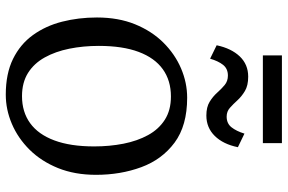

<svg xmlns="http://www.w3.org/2000/svg" viewBox="-174 -740 924 615"><g transform="rotate(90 287.5 -432.0)"><path d="M35.5 -281Q35.5 -349.5 57.2 -403Q79 -456.5 116 -493.8Q153 -531 198.8 -550.5Q244.5 -570 292.5 -570Q382 -570 436.2 -529.8Q490.5 -489.5 515 -423Q539.5 -356.5 539.5 -278Q539.5 -210 517.8 -156.2Q496 -102.5 459 -65.2Q422 -28 376.2 -8.5Q330.5 11 282.5 11Q215.5 11 168.2 -12.2Q121 -35.5 91.8 -76Q62.5 -116.5 49 -169.2Q35.5 -222 35.5 -281ZM287.5 -41Q338 -41 374 -67Q410 -93 429.2 -144.5Q448.5 -196 448.5 -272Q448.5 -321.5 439.8 -366Q431 -410.5 412.2 -444.8Q393.5 -479 363 -498.5Q332.5 -518 288.5 -518Q237.5 -518 201.2 -492Q165 -466 145.8 -414.8Q126.5 -363.5 126.5 -287Q126.5 -237 135.5 -192.5Q144.5 -148 163.5 -113.8Q182.5 -79.5 213.2 -60.2Q244 -41 287.5 -41ZM124.5 -664.5Q134.5 -711.5 160.2 -738.5Q186 -765.5 225 -765.5Q253.5 -765.5 271 -755Q288.5 -744.5 300.8 -731Q313 -717.5 324.8 -707Q336.5 -696.5 353 -696.5Q375 -696.5 387.2 -712Q399.5 -727.5 407.5 -753.5L451 -732.5Q441.5 -685.5 415 -658.5Q388.5 -631.5 349.5 -631.5Q322.5 -631.5 305.5 -642Q288.5 -652.5 276.5 -666Q264.5 -679.5 252 -690Q239.5 -700.5 221.5 -700.5Q199.5 -700.5 187.2 -685Q175 -669.5 167.5 -643.5ZM438 -873.5V-812.5H157V-873.5Z"/></g></svg>

Font: Merriweather Light
Style: Regular
Weight: 300
Designer: Eben Sorkin
Foundry: Eben Sorkin
Version: Version 2.100